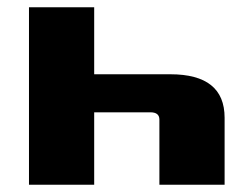

<svg xmlns="http://www.w3.org/2000/svg" viewBox="-20 -510 690 530"><path d="M60 0V-490H240V-305H450Q600 -305 600 -185V0H420V-180Q420 -200 395 -200H240V0Z"/></svg>

Font: Xolonium
Style: Bold
Weight: 700
Designer: Severin Meyer
Version: Version 4.2